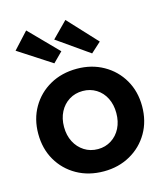

<svg xmlns="http://www.w3.org/2000/svg" viewBox="-118 -890 867 993"><g transform="rotate(-15 315.0 -394.0)"><path d="M316 10Q235 10 172 -25.5Q109 -61 73 -123Q37 -185 37 -265Q37 -344 73 -406Q109 -468 172 -503.5Q235 -539 316 -539Q395 -539 458 -503.5Q521 -468 557 -406Q593 -344 593 -265Q593 -185 557 -123Q521 -61 458 -25.5Q395 10 316 10ZM316 -109Q356 -109 388 -129.5Q420 -150 437.5 -185Q455 -220 455 -265Q455 -310 437.5 -345Q420 -380 388 -400Q356 -420 316 -420Q275 -420 243 -400Q211 -380 193 -345Q175 -310 175 -265Q175 -220 193 -185Q211 -150 243 -129.5Q275 -109 316 -109ZM414 -595 243 -715 325 -798 468 -644ZM212 -596 35 -711 115 -798 263 -647Z"/></g></svg>

Font: Lexend SemiBold
Style: Regular
Weight: 600
Designer: Bonnie Shaver-Troup, Thomas Jockin
Foundry: Lexend
Version: Version 1.005; ttfautohint (v1.8.3)